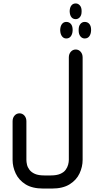

<svg xmlns="http://www.w3.org/2000/svg" viewBox="-20 -918 550 1113"><path d="M384 -856Q385 -875 394 -886.5Q403 -898 419 -898Q433 -898 443 -886.5Q453 -875 453 -856V-850Q453 -830 443 -818.5Q433 -807 419 -807Q403 -807 394 -818.5Q385 -830 384 -850ZM329 -746Q330 -767 339.5 -779Q349 -791 364 -791Q381 -791 391 -779Q401 -767 401 -746V-741Q400 -720 390.5 -707.5Q381 -695 364 -695Q349 -695 339.5 -707.5Q330 -720 329 -741ZM436 -746Q436 -767 446 -779Q456 -791 471 -791Q488 -791 498 -779Q508 -767 508 -746V-741Q507 -720 497.5 -707.5Q488 -695 471 -695Q456 -695 446 -707.5Q436 -720 436 -741ZM281 175H231Q167 175 128 150.5Q89 126 71 87.5Q53 49 53 9V-215Q53 -235 64.5 -248Q76 -261 93 -261Q110 -261 121.5 -248Q133 -235 133 -215V9Q133 21 136.5 36.5Q140 52 151 66.5Q162 81 182.5 90Q203 99 237 99H274Q308 99 329 90Q350 81 360.5 66.5Q371 52 375 36.5Q379 21 379 9V-585Q379 -605 390.5 -618Q402 -631 419 -631Q436 -631 447.5 -618Q459 -605 459 -585V9Q459 49 441 87.5Q423 126 383.5 150.5Q344 175 281 175Z"/></svg>

Font: Beiruti Medium
Style: Regular
Weight: 500
Designer: Arlette Boutros
Foundry: Boutros
Version: Version 1.41